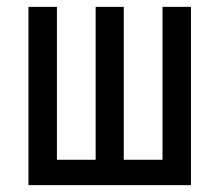

<svg xmlns="http://www.w3.org/2000/svg" viewBox="-20 -540 640 560"><path d="M63 0V-520H146V-74H259V-520H341V-74H454V-520H537V0Z"/></svg>

Font: Nova Nerd Font
Style: Regular
Weight: 400
Designer: Belleve Invis
Foundry: Belleve Invis
Version: Version 24.1.4; ttfautohint (v1.8.4);Nerd Fonts 3.1.1